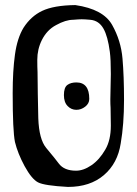

<svg xmlns="http://www.w3.org/2000/svg" viewBox="-20 -741 540 757"><path d="M130 -22Q105 -35 77 -86Q50 -136 39 -181Q30 -225 30 -374Q30 -461 39 -526Q48 -591 73 -632Q102 -677 146 -698Q192 -720 277 -721Q387 -705 422 -643Q457 -581 463 -510Q469 -440 469 -347Q469 -251 456 -176Q444 -97 389.5 -50.5Q335 -4 248 -4Q155 -9 130 -22ZM201 -642Q165 -623 145 -583Q127 -547 127 -505Q127 -476 128 -457L129 -371L131 -274Q134 -192 162 -158Q202 -110 212 -96Q233 -68 280 -68Q309 -68 340.5 -89.5Q372 -111 395 -151Q417 -188 417 -246L416 -316Q415 -329 415 -349Q417 -425 417 -449Q417 -508 413 -537Q405 -598 388 -628Q370 -660 336 -663Q314 -665 302 -665Q292 -665 268 -663Q239 -663 201 -642ZM332 -351Q332 -333 316 -320.5Q300 -308 281 -308Q261 -308 246.5 -323Q232 -338 232 -366Q232 -396 245.5 -406Q259 -416 281 -416Q332 -416 332 -351Z"/></svg>

Font: Barrio
Style: Regular
Weight: 400
Designer: Pablo Cosgaya & Sergio Jimenez
Foundry: Pablo Cosgaya & Sergio Jimenez
Version: Version 1.005